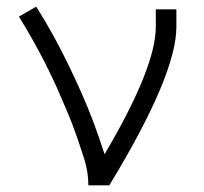

<svg xmlns="http://www.w3.org/2000/svg" viewBox="-20 -558 615 578"><path d="M246 0Q246 -40 234 -78Q222 -116 209 -153Q196 -190 180.5 -226.5Q165 -263 149 -299Q140 -319 130 -339L126 -348L121 -357L117 -366L115 -370Q97 -405 77.5 -439.5Q58 -474 37 -508L89 -538Q115 -497 138.5 -454.5Q162 -412 183.5 -368Q205 -324 225 -279Q245 -234 262 -188.5Q279 -143 294 -96L295 -94Q449 -355 449 -477V-530H511V-477Q511 -332 309 0Z"/></svg>

Font: Jozsika Light
Style: Regular
Weight: 300
Monospace: yes
Designer: Belleve Invis
Foundry: Belleve Invis
Version: 2.1.0